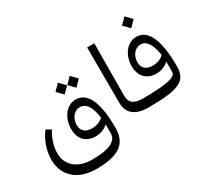

<svg xmlns="http://www.w3.org/2000/svg" viewBox="-189 -1125 1846 1690"><g transform="rotate(-30 733.5 -280.5)"><path d="M351 240C574 240 675 172 675 9C675 -266 606 -382 494 -382C400 -382 331 -289 331 -174C331 -71 393 -12 488 -12C538 -12 582 -29 614 -60C615 -48 615 -36 615 -23V30C615 103 543 150 359 150C212 150 119 71 119 -51C119 -121 143 -196 183 -258L133 -286C77 -212 45 -116 45 -28C45 134 159 240 351 240ZM375 -528 434 -468 493 -528 434 -588ZM391 -181C391 -247 432 -305 493 -305C555 -305 595 -245 609 -131C582 -106 542 -89 494 -89C428 -89 391 -124 391 -181ZM495 -528 554 -468 612 -528 554 -588Z M1016 0 1035 -12V-81L1016 -93C922 -93 882 -125 882 -195L885 -728H812L814 -165C814 -55 886 0 1016 0Z M1016 0C1327 0 1414 -40 1414 -191C1414 -484 1339 -593 1233 -593C1139 -593 1069 -502 1069 -388C1069 -283 1132 -223 1227 -223C1276 -223 1320 -241 1353 -272V-244V-167C1353 -126 1296 -93 1016 -93L997 -81V-12ZM1130 -392C1130 -458 1171 -516 1232 -516C1295 -516 1333 -446 1347 -342C1321 -317 1282 -300 1233 -300C1166 -300 1130 -335 1130 -392ZM1174 -740 1233 -680 1292 -740 1233 -801Z"/></g></svg>

Font: Wafeq
Style: Regular
Weight: 400
Designer: Rasmus Andersson & Azza Alameddine
Foundry: Google & TypeTogether
Version: Version 3.000;FEAKit 1.0